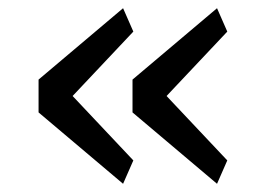

<svg xmlns="http://www.w3.org/2000/svg" viewBox="-20 -504 640 468"><path d="M280 -56 74 -230V-310L280 -484L305 -427L157 -270L305 -113ZM509 -56 303 -230V-310L509 -484L534 -427L386 -270L534 -113Z"/></svg>

Font: IBM Plaex Mono
Style: Regular
Weight: 400
Designer: Mike Abbink, Paul van der Laan, Pieter van Rosmalen
Foundry: Bold Monday
Version: Version 2.003